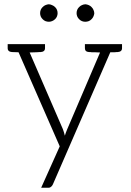

<svg xmlns="http://www.w3.org/2000/svg" viewBox="-20 -704 616 900"><path d="M514 -497H477H378V-478C378 -467 384 -461 397 -460H403C405 -460 407 -459 410 -459H425C432 -459 440 -458 449 -458L295 -98L289 -83C287 -78 286 -73 284 -68C283 -73 281 -78 280 -83C278 -88 277 -93 275 -98L119 -458C130 -458 141 -459 149 -459C157 -459 163 -460 165 -460H171C184 -461 191 -467 191 -478V-497H90H89H50H16V-478C16 -467 23 -461 36 -460C36 -460 47 -460 67 -459L260 -18L173 176H207C213 176 217 174 220 171C223 168 226 165 228 160L497 -459H516C522 -459 525 -460 527 -460H532C545 -461 552 -467 552 -478V-497ZM250 -642C250 -648 249 -653 247 -658C245 -663 242 -667 238 -671C234 -675 229 -678 224 -680C219 -682 214 -684 209 -684C204 -684 198 -682 193 -680C188 -678 184 -675 180 -671C176 -667 173 -663 171 -658C169 -653 168 -648 168 -642C168 -637 169 -632 171 -627C173 -622 176 -618 180 -614C184 -610 188 -607 193 -605C198 -603 204 -602 209 -602C214 -602 219 -603 224 -605C229 -607 234 -610 238 -614C242 -618 245 -622 247 -627C249 -632 250 -637 250 -642ZM422 -642C422 -648 420 -653 418 -658C416 -663 413 -667 409 -671C405 -675 401 -678 396 -680C391 -682 385 -684 380 -684C374 -684 369 -682 364 -680C359 -678 355 -675 351 -671C347 -667 344 -663 342 -658C340 -653 339 -648 339 -642C339 -637 340 -632 342 -627C344 -622 347 -618 351 -614C355 -610 359 -607 364 -605C369 -603 374 -602 380 -602C385 -602 391 -603 396 -605C401 -607 405 -610 409 -614C413 -618 416 -622 418 -627C420 -632 422 -637 422 -642Z"/></svg>

Font: SVN-Aleo
Style: Light
Weight: 300
Designer: Alessio Laiso
Version: Version 1.2.2